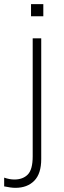

<svg xmlns="http://www.w3.org/2000/svg" viewBox="-69 -684 307 922"><path d="M0 178Q41 178 64.5 154Q88 130 88 67V-500H129V80Q129 150 95.5 184Q62 218 5 218Q-16 218 -49 211V169Q-23 178 0 178ZM80 -664H139V-606H80Z"/></svg>

Font: MuliDisplayVN ExtraLight
Style: Regular
Weight: 200
Designer: Vernon Adams
Foundry: Vernon Adams
Version: Version 2.100